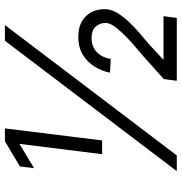

<svg xmlns="http://www.w3.org/2000/svg" viewBox="1 -741 740 782"><g transform="rotate(-90 371.0 -350.0)"><path d="M176 -641 77 -581 84 -639 187 -700H239L190 -304H134ZM596 -700H660L129 0H65ZM522 -269 466 -272Q472 -304 490 -333.5Q508 -363 538 -382Q568 -401 612 -401Q653 -401 679 -384Q705 -367 716 -340Q727 -313 724 -283Q721 -259 704 -234Q687 -209 664 -186Q641 -163 619 -144.5Q597 -126 584 -115L518 -54H696L689 0H433L440 -53L534 -137Q543 -145 564 -162.5Q585 -180 608 -202Q631 -224 648.5 -246Q666 -268 668 -284Q671 -308 656 -327.5Q641 -347 607 -347Q571 -347 549 -325Q527 -303 522 -269Z"/></g></svg>

Font: Haskoy
Style: Italic
Weight: 400
Designer: Ertekin Erdin
Foundry: Ertekin Erdin
Version: Version 2.000; ttfautohint (v1.8.4.7-5d5b)